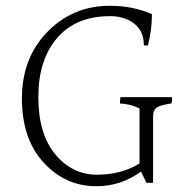

<svg xmlns="http://www.w3.org/2000/svg" viewBox="-20 -684 637 666"><path d="M576 -347Q577 -343 577 -337Q577 -331 574 -325Q537 -320 524 -311Q511 -302 511 -281V-50H488L469 -89Q400 -38 314 -38Q207 -38 131.5 -120Q56 -202 56 -342.5Q56 -483 144.5 -573.5Q233 -664 361 -664Q440 -664 507 -635Q507 -580 493 -526Q483 -526 479 -527Q479 -576 445.5 -602Q412 -628 362 -628Q243 -628 178 -552Q113 -476 113 -347.5Q113 -219 172 -148.5Q231 -78 316 -78Q401 -78 464 -117V-308Q430 -324 396 -325Q396 -335 398 -347Z"/></svg>

Font: Halant Light
Style: Regular
Weight: 300
Designer: Hitesh Malaviya (Devanagari), Satya Rajpurohit (Latin)
Foundry: Indian Type Foundry
Version: Version 1.101;PS 1.0;hotconv 1.0.78;makeotf.lib2.5.61930; tt